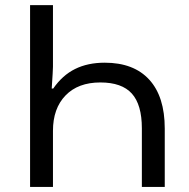

<svg xmlns="http://www.w3.org/2000/svg" viewBox="-20 -734 744 754"><path d="M189 -386.2Q225.1 -438.5 274.9 -463.1Q324.7 -487.8 391.1 -487.8Q505.4 -487.8 566.2 -421.1Q627 -354.5 627 -229V0H537.1V-230Q537.1 -322.8 497.8 -366.5Q458.5 -410.2 374 -410.2Q286.6 -410.2 237.3 -359.1Q188 -308.1 188 -220.2V0H98.1V-713.9H188V-472.2Q188 -459.5 183.1 -386.2Z"/></svg>

Font: NotoPenekeko
Style: Regular
Weight: 400
Designer: Monotype Design team
Foundry: Monotype Imaging Inc.
Version: Version 1.04